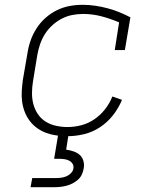

<svg xmlns="http://www.w3.org/2000/svg" viewBox="-20 -558 640 798"><path d="M261 8Q238 8 215.5 5Q193 2 172.5 -5.5Q152 -13 134.5 -25.5Q117 -38 104 -55Q91 -72 83 -92.5Q75 -113 72 -135Q69 -157 70.5 -180Q72 -203 75 -226L94 -336Q98 -363 107 -389Q116 -415 131.5 -439.5Q147 -464 169 -483.5Q191 -503 216.5 -515.5Q242 -528 269 -533Q296 -538 324 -538Q351 -538 377 -534Q403 -530 427.5 -523.5Q452 -517 475.5 -507.5Q499 -498 522 -486L499 -350H457L475 -465Q440 -480 402.5 -490Q365 -500 325 -500Q302 -500 279.5 -495.5Q257 -491 236 -480Q215 -469 197 -452.5Q179 -436 166.5 -416Q154 -396 146.5 -374Q139 -352 135 -329L117 -219Q113 -195 113 -170.5Q113 -146 119 -124Q125 -102 138 -83Q151 -64 170.5 -52Q190 -40 213.5 -35Q237 -30 261 -30Q289 -30 318 -37.5Q347 -45 372.5 -62.5Q398 -80 417 -104.5Q436 -129 447 -157L487 -143Q473 -109 450 -79.5Q427 -50 396 -29.5Q365 -9 330 -0.5Q295 8 261 8ZM107 220 114 182H214Q224 182 235 180.5Q246 179 256.5 174.5Q267 170 275.5 161Q284 152 285 142Q287 131 281.5 122.5Q276 114 267 109.5Q258 105 247.5 103.5Q237 102 227 102H205L222 0H265L255 64Q270 66 285 71Q300 76 311 85.5Q322 95 326.5 110.5Q331 126 328 141Q326 154 320.5 166.5Q315 179 305 188Q295 197 283 203.5Q271 210 258 213.5Q245 217 232.5 218.5Q220 220 207 220Z"/></svg>

Font: Iosevka Slab XLtEx
Style: Italic
Weight: 200
Width: 7
Italic angle: -9°
Monospace: yes
Designer: Belleve Invis
Foundry: Belleve Invis
Version: Version 11.1.0; ttfautohint (v1.8.3)